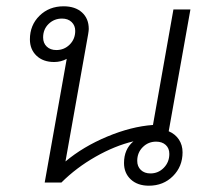

<svg xmlns="http://www.w3.org/2000/svg" viewBox="-20 -580 671 610"><path d="M560 -96Q560 -51 529.5 -20.5Q499 10 453 10Q417 10 395.5 -10Q374 -30 374 -62Q374 -106 404 -131Q345 -117 283.5 -82Q222 -47 175 0H122L192 -393Q174 -383 152 -383Q117 -383 96 -403Q75 -423 75 -455Q75 -500 105.5 -530Q136 -560 182 -560Q219 -560 240.5 -540.5Q262 -521 262 -488Q262 -483 260 -471L188 -67Q244 -114 320.5 -146Q397 -178 466 -183L531 -550H585L516 -163Q537 -154 548.5 -136.5Q560 -119 560 -96ZM159 -421Q184 -421 201.5 -438.5Q219 -456 219 -482Q219 -499 207.5 -510Q196 -521 177 -521Q152 -521 134.5 -504Q117 -487 117 -461Q117 -443 128.5 -432Q140 -421 159 -421ZM518 -91Q518 -109 506.5 -119.5Q495 -130 476 -130Q451 -130 433.5 -112.5Q416 -95 416 -69Q416 -51 427.5 -40Q439 -29 458 -29Q483 -29 500.5 -47Q518 -65 518 -91Z"/></svg>

Font: Bai Jamjuree Light
Style: Italic
Weight: 300
Italic angle: -10°
Version: Version 1.000; ttfautohint (v1.6)